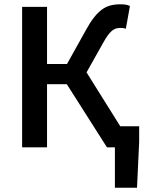

<svg xmlns="http://www.w3.org/2000/svg" viewBox="-20 -686 688 894"><path d="M515 188V0H478L291 -294H199V0H83V-654H199V-388H292L380 -546Q399 -581 417.5 -604.5Q436 -628 454.5 -641.5Q473 -655 494 -660.5Q515 -666 540 -666Q551 -666 563.5 -664.5Q576 -663 585 -658L566 -552Q558 -555 551.5 -555.5Q545 -556 540 -556Q529 -556 519.5 -553Q510 -550 501 -542.5Q492 -535 482 -521.5Q472 -508 460 -486L383 -349L540 -98H628V-26L618 188Z"/></svg>

Font: Giro Semibold
Style: Regular
Weight: 600
Designer: Paul D. Hunt
Foundry: Adobe Systems Incorporated
Version: Version 1.000;PS 1.0;hotconv 1.0.88;makeotf.lib2.5.647800